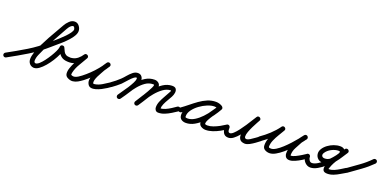

<svg xmlns="http://www.w3.org/2000/svg" viewBox="-31 -1261 4047 1997"><g transform="rotate(20 1992.5 -262.5)"><path d="M-21 21Q-26 12 -23 2Q-20 -8 -11 -13Q94 -70 193.5 -130Q293 -190 382 -271Q393 -280 416 -299.5Q439 -319 467 -344Q495 -369 520.5 -395.5Q546 -422 562.5 -445.5Q579 -469 579 -484Q579 -490 573.5 -502Q568 -514 559 -514Q549 -514 537.5 -505Q526 -496 517 -483.5Q508 -471 504 -463Q504 -463 504 -463Q504 -463 504 -463Q464 -390 423.5 -318Q383 -246 348 -170Q335 -143 319.5 -107Q304 -71 304 -40Q304 -18 322 -16Q322 -16 322 -16Q339 -16 361 -35.5Q383 -55 406 -85.5Q429 -116 449.5 -149.5Q470 -183 483.5 -211.5Q497 -240 499 -256Q499 -256 499 -255Q499 -254 499 -254Q500 -261 500 -265Q501 -275 507 -280.5Q513 -286 521 -287Q529 -288 537 -284.5Q545 -281 548 -272Q558 -248 567.5 -231Q577 -214 593.5 -205Q610 -196 641 -196Q641 -196 641 -196Q641 -196 641 -196Q651 -196 658.5 -188.5Q666 -181 666 -171Q666 -161 658.5 -153.5Q651 -146 641 -146Q599 -146 574 -158.5Q549 -171 532.5 -195Q516 -219 502 -254Q498 -262 505.5 -268Q513 -274 523 -275Q533 -277 542 -273.5Q551 -270 550 -261Q549 -254 549 -250Q549 -250 549 -249Q549 -248 549 -248Q545 -225 529.5 -190Q514 -155 489.5 -116Q465 -77 436 -43Q407 -9 377.5 12.5Q348 34 322 34Q319 34 316 34Q287 30 270.5 9.5Q254 -11 254 -40Q254 -73 269 -117.5Q284 -162 308.5 -212.5Q333 -263 361 -313.5Q389 -364 415.5 -409Q442 -454 460 -487Q460 -487 460 -487Q460 -486 460 -487Q474 -513 500.5 -538.5Q527 -564 559 -564Q589 -564 609 -538.5Q629 -513 629 -484Q629 -459 612.5 -430.5Q596 -402 570 -373.5Q544 -345 515 -318.5Q486 -292 459.5 -270.5Q433 -249 416 -233Q324 -151 222 -89Q120 -27 13 31Q4 36 -6 33Q-16 30 -21 21Z M631 -146Q620 -146 613 -153.5Q606 -161 606 -171Q606 -182 613.5 -189Q621 -196 631 -196Q639 -196 647 -196Q655 -196 662 -198Q696 -204 722 -225.5Q748 -247 766 -275Q773 -285 782.5 -286Q792 -287 800 -282Q808 -278 811.5 -268.5Q815 -259 809 -249Q783 -203 754 -155Q725 -107 713 -55Q713 -53 711.5 -42.5Q710 -32 713 -30Q733 -20 752 -24Q771 -28 788.5 -39.5Q806 -51 822 -63Q856 -89 892.5 -124Q929 -159 961 -198Q993 -237 1016 -274Q1022 -284 1032 -285Q1042 -286 1050 -281Q1058 -275 1061 -266Q1064 -257 1058 -247Q1047 -232 1036.5 -217.5Q1026 -203 1018 -188Q1018 -188 1018 -188Q1018 -188 1018 -188Q1011 -174 998 -152Q985 -130 973.5 -106Q962 -82 956.5 -60Q951 -38 958 -24Q958 -24 958 -24Q958 -24 958 -24Q958 -24 958 -24Q958 -24 958 -24Q960 -22 967.5 -22.5Q975 -23 976 -23Q1014 -29 1053 -52.5Q1092 -76 1123 -97Q1123 -97 1123 -97Q1123 -97 1123 -97Q1131 -103 1141.5 -101.5Q1152 -100 1157 -91Q1163 -83 1161.5 -72.5Q1160 -62 1151 -57Q1138 -47 1114 -31.5Q1090 -16 1061 -1Q1032 14 1002.5 22.5Q973 31 949.5 26.5Q926 22 914 -2Q914 -2 914 -2Q914 -2 914 -2Q914 -2 914 -2Q914 -2 914 -2Q902 -25 905.5 -52.5Q909 -80 921 -109Q933 -138 948 -164.5Q963 -191 974 -212Q974 -212 974 -212Q974 -212 974 -212Q984 -229 995 -244.5Q1006 -260 1016 -275Q1023 -285 1033 -286Q1043 -287 1051 -282Q1058 -277 1061.5 -267.5Q1065 -258 1058 -248Q1035 -209 1000.5 -167.5Q966 -126 927.5 -88.5Q889 -51 852 -23Q828 -5 802.5 9.5Q777 24 749 27Q721 30 691 14Q665 1 662 -26.5Q659 -54 670.5 -88.5Q682 -123 700.5 -159Q719 -195 737 -225Q755 -255 765 -273Q771 -284 781 -285Q791 -286 799 -281Q807 -276 810.5 -266.5Q814 -257 808 -247Q783 -211 749.5 -184Q716 -157 672 -148Q661 -146 651 -146Q641 -146 631 -146Q631 -146 631 -146Q631 -146 631 -146Z M1116 -63Q1111 -71 1112.5 -81.5Q1114 -92 1123 -98Q1172 -132 1214 -172Q1233 -190 1255.5 -217Q1278 -244 1304 -265Q1330 -286 1359 -286Q1386 -286 1401 -268Q1416 -250 1416 -224Q1416 -201 1400 -167Q1384 -133 1361 -95.5Q1338 -58 1315 -25.5Q1292 7 1279 26Q1279 26 1279 26Q1279 26 1279 26Q1273 35 1262.5 36.5Q1252 38 1244 33Q1235 27 1233.5 16.5Q1232 6 1237 -2Q1248 -17 1269 -47Q1290 -77 1312.5 -112Q1335 -147 1350.5 -177.5Q1366 -208 1366 -224Q1366 -229 1365 -232.5Q1364 -236 1359 -236Q1347 -236 1329.5 -221.5Q1312 -207 1293.5 -187Q1275 -167 1259 -149Q1243 -131 1235 -123Q1196 -88 1151 -56Q1143 -51 1132.5 -52.5Q1122 -54 1116 -63ZM1279 26Q1273 35 1262.5 36.5Q1252 38 1244 33Q1235 27 1233.5 16.5Q1232 6 1237 -2Q1265 -41 1296.5 -89Q1328 -137 1365 -180.5Q1402 -224 1447 -252Q1492 -280 1546 -280Q1570 -280 1589 -265.5Q1608 -251 1608 -225Q1608 -204 1592.5 -169.5Q1577 -135 1554 -97Q1531 -59 1509 -25.5Q1487 8 1474 28Q1474 28 1474 28Q1474 28 1474 28Q1468 36 1458 38.5Q1448 41 1439 35Q1431 29 1428.5 19Q1426 9 1432 0Q1439 -11 1454 -34Q1469 -57 1486.5 -85.5Q1504 -114 1520.5 -142.5Q1537 -171 1547.5 -193Q1558 -215 1558 -225Q1558 -229 1553.5 -229.5Q1549 -230 1546 -230Q1501 -230 1462.5 -203Q1424 -176 1390.5 -135Q1357 -94 1329 -50.5Q1301 -7 1279 26Q1279 26 1279 26Q1279 26 1279 26ZM1474 27Q1469 36 1459 38.5Q1449 41 1440 36Q1431 31 1428.5 21Q1426 11 1431 2Q1454 -37 1485.5 -85Q1517 -133 1556 -177.5Q1595 -222 1640 -251.5Q1685 -281 1736 -283Q1771 -284 1782.5 -266Q1794 -248 1790 -223Q1786 -198 1774 -176Q1762 -153 1745.5 -126Q1729 -99 1716.5 -70.5Q1704 -42 1704 -16Q1704 -12 1703 -14.5Q1702 -17 1699 -19Q1697 -20 1696 -20Q1725 -20 1755 -33Q1785 -46 1812.5 -64Q1840 -82 1863 -98Q1871 -103 1881.5 -101.5Q1892 -100 1898 -91Q1903 -83 1901.5 -72.5Q1900 -62 1891 -56Q1864 -38 1832 -18Q1800 2 1765.5 16Q1731 30 1696 30Q1676 30 1665 16.5Q1654 3 1654 -16Q1654 -48 1667 -79.5Q1680 -111 1698 -142Q1716 -173 1730 -200Q1736 -211 1742 -222Q1748 -233 1738 -233Q1696 -231 1656.5 -202.5Q1617 -174 1582.5 -132.5Q1548 -91 1520.5 -47.5Q1493 -4 1474 27Q1474 27 1474 27Q1474 27 1474 27Z M1886 -63Q1881 -71 1882.5 -81.5Q1884 -92 1893 -98Q1930 -124 1968.5 -155.5Q2007 -187 2047.5 -216Q2088 -245 2132 -263.5Q2176 -282 2225 -282Q2243 -282 2261 -277Q2279 -272 2295 -261Q2304 -254 2305 -244.5Q2306 -235 2301 -227Q2296 -220 2287 -216.5Q2278 -213 2267 -219Q2247 -231 2223 -231Q2191 -231 2149 -214Q2107 -197 2068 -168.5Q2029 -140 2003.5 -105Q1978 -70 1978 -34Q1978 -22 1984 -20Q1990 -18 2002 -18Q2041 -18 2080 -42Q2119 -66 2154 -103Q2189 -140 2216.5 -179.5Q2244 -219 2261 -250Q2267 -261 2277 -262.5Q2287 -264 2295 -260Q2303 -255 2307 -246Q2311 -237 2305 -226Q2295 -208 2277 -182Q2259 -156 2240 -128Q2221 -100 2207.5 -74.5Q2194 -49 2194 -32Q2194 -24 2204.5 -22Q2215 -20 2220 -20Q2251 -20 2285 -32.5Q2319 -45 2351 -62.5Q2383 -80 2408 -97Q2408 -97 2408 -97Q2408 -97 2408 -97Q2416 -103 2426.5 -101.5Q2437 -100 2442 -91Q2448 -83 2446.5 -72.5Q2445 -62 2436 -57Q2407 -36 2370.5 -16Q2334 4 2295 17Q2256 30 2220 30Q2192 30 2168 15Q2144 0 2144 -32Q2144 -58 2157 -86.5Q2170 -115 2189.5 -143.5Q2209 -172 2228.5 -199Q2248 -226 2261 -250Q2267 -261 2277 -262.5Q2287 -264 2295 -260Q2303 -255 2307 -246Q2311 -237 2305 -226Q2284 -188 2252 -143.5Q2220 -99 2180 -59Q2140 -19 2094.5 6.5Q2049 32 2002 32Q1970 32 1949 16Q1928 0 1928 -34Q1928 -71 1947.5 -107Q1967 -143 1999 -174.5Q2031 -206 2070 -230Q2109 -254 2149 -267.5Q2189 -281 2223 -281Q2261 -281 2293 -263Q2303 -257 2303.5 -247Q2304 -237 2299 -229Q2294 -221 2284.5 -217.5Q2275 -214 2265 -221Q2257 -227 2246 -229.5Q2235 -232 2225 -232Q2182 -232 2142 -213.5Q2102 -195 2064 -167Q2026 -139 1990.5 -109.5Q1955 -80 1921 -56Q1913 -51 1902.5 -52.5Q1892 -54 1886 -63Z M2397 -77Q2397 -87 2404.5 -94.5Q2412 -102 2422 -102Q2432 -102 2439.5 -94.5Q2447 -87 2447 -77Q2447 -68 2447.5 -55.5Q2448 -43 2452.5 -34Q2457 -25 2470 -25Q2486 -25 2508 -45.5Q2530 -66 2554.5 -98Q2579 -130 2602 -165Q2625 -200 2643.5 -230.5Q2662 -261 2673 -277Q2679 -288 2689 -289Q2699 -290 2707 -285Q2715 -280 2718.5 -271Q2722 -262 2715 -251Q2712 -245 2698.5 -221Q2685 -197 2669 -164.5Q2653 -132 2641.5 -100.5Q2630 -69 2631 -47.5Q2632 -26 2653 -25Q2653 -25 2653 -25Q2652 -25 2652 -25Q2667 -25 2690.5 -39.5Q2714 -54 2737 -71Q2760 -88 2773 -97Q2773 -97 2773 -97Q2773 -97 2773 -97Q2781 -103 2791.5 -101.5Q2802 -100 2807 -91Q2813 -83 2811.5 -72.5Q2810 -62 2801 -57Q2783 -43 2757 -24Q2731 -5 2703 10Q2675 25 2652 25Q2652 25 2651 25Q2651 25 2651 25Q2613 23 2597.5 4Q2582 -15 2582 -44.5Q2582 -74 2593 -108.5Q2604 -143 2619.5 -176.5Q2635 -210 2649.5 -236.5Q2664 -263 2673 -277Q2679 -287 2689 -288.5Q2699 -290 2707 -285Q2715 -280 2718.5 -270.5Q2722 -261 2715 -251Q2701 -228 2680.5 -194Q2660 -160 2634.5 -122Q2609 -84 2581 -50.5Q2553 -17 2525 4Q2497 25 2470 25Q2440 25 2424.5 10Q2409 -5 2403 -28.5Q2397 -52 2397 -77Q2397 -77 2397 -77Q2397 -77 2397 -77Z M2798 -56Q2790 -51 2779.5 -52.5Q2769 -54 2763 -63Q2758 -71 2759.5 -81.5Q2761 -92 2770 -98Q2821 -133 2868 -176.5Q2915 -220 2952 -271Q2959 -281 2968.5 -282Q2978 -283 2985 -278Q2993 -273 2996.5 -264Q3000 -255 2994 -245Q2976 -214 2954 -178Q2932 -142 2916 -105Q2900 -68 2900 -32Q2900 -23 2910 -21.5Q2920 -20 2926 -20Q2950 -20 2981 -39.5Q3012 -59 3045 -89.5Q3078 -120 3109 -154Q3140 -188 3164.5 -218.5Q3189 -249 3203 -267Q3210 -277 3220 -277.5Q3230 -278 3237 -272Q3245 -266 3247.5 -256.5Q3250 -247 3243 -237Q3232 -225 3221.5 -212Q3211 -199 3203 -185Q3203 -185 3203 -185Q3203 -185 3203 -185Q3184 -150 3163 -110.5Q3142 -71 3142 -30Q3142 -24 3143 -21Q3143 -21 3143 -22Q3143 -22 3143 -22Q3145 -18 3142.5 -18Q3140 -18 3139.5 -20Q3139 -22 3146 -22Q3166 -22 3195.5 -36.5Q3225 -51 3253.5 -68.5Q3282 -86 3298 -97Q3306 -103 3316.5 -101.5Q3327 -100 3332 -91Q3338 -83 3336.5 -72.5Q3335 -62 3326 -57Q3305 -42 3273 -22Q3241 -2 3207 13Q3173 28 3146 28Q3113 28 3099 2Q3099 2 3099 2Q3099 1 3099 1Q3092 -12 3092 -30Q3092 -79 3114.5 -123Q3137 -167 3159 -209Q3159 -209 3159 -209Q3159 -209 3159 -209Q3168 -225 3180 -239.5Q3192 -254 3203 -269Q3211 -278 3221 -278.5Q3231 -279 3238 -273Q3245 -267 3247.5 -257.5Q3250 -248 3243 -239Q3227 -215 3199 -181Q3171 -147 3137 -110Q3103 -73 3066 -41.5Q3029 -10 2993 10Q2957 30 2926 30Q2898 30 2874 15.5Q2850 1 2850 -32Q2850 -73 2866.5 -114.5Q2883 -156 2906.5 -195Q2930 -234 2950 -269Q2956 -280 2966 -280.5Q2976 -281 2984 -276Q2992 -271 2995.5 -261.5Q2999 -252 2992 -243Q2954 -188 2903.5 -141Q2853 -94 2798 -56Q2798 -56 2798 -56Q2798 -56 2798 -56Z M3286 -77Q3286 -87 3293.5 -94.5Q3301 -102 3311 -102Q3321 -102 3328.5 -94.5Q3336 -87 3336 -77Q3336 -59 3347.5 -41.5Q3359 -24 3379 -25Q3405 -26 3438.5 -46.5Q3472 -67 3505 -97.5Q3538 -128 3564.5 -158.5Q3591 -189 3604 -211Q3611 -222 3612 -231Q3613 -240 3597 -240Q3559 -240 3519 -219Q3479 -198 3459 -166Q3446 -146 3454 -130.5Q3462 -115 3486 -115Q3516 -115 3540 -132Q3564 -149 3583.5 -175Q3603 -201 3619.5 -228.5Q3636 -256 3651 -278Q3657 -288 3667 -289Q3677 -290 3685 -285Q3693 -279 3696 -270Q3699 -261 3692 -250Q3660 -201 3623 -150Q3586 -99 3567 -44Q3563 -31 3561.5 -28Q3560 -25 3565 -25Q3594 -25 3622.5 -37.5Q3651 -50 3678.5 -67Q3706 -84 3730 -99Q3739 -104 3749 -101.5Q3759 -99 3765 -90Q3770 -81 3767.5 -71Q3765 -61 3756 -55Q3727 -39 3696 -20Q3665 -1 3632 12Q3599 25 3565 25Q3529 25 3518.5 6.5Q3508 -12 3515.5 -42Q3523 -72 3541.5 -107Q3560 -142 3582 -176.5Q3604 -211 3623 -238Q3642 -265 3650 -278Q3657 -288 3667 -289Q3677 -290 3685 -284Q3693 -279 3696 -269.5Q3699 -260 3692 -250Q3673 -222 3653 -190Q3633 -158 3609.5 -129.5Q3586 -101 3556 -83Q3526 -65 3486 -65Q3450 -65 3428 -84.5Q3406 -104 3402 -134Q3398 -164 3417 -194Q3435 -222 3464.5 -243.5Q3494 -265 3528.5 -277.5Q3563 -290 3597 -290Q3628 -290 3644 -274Q3660 -258 3660.5 -233.5Q3661 -209 3647 -185Q3630 -158 3599.5 -122.5Q3569 -87 3531 -53.5Q3493 -20 3453.5 2Q3414 24 3380 25Q3353 26 3331.5 11Q3310 -4 3298 -27.5Q3286 -51 3286 -77Q3286 -77 3286 -77Q3286 -77 3286 -77Z M3723 -61Q3717 -70 3718.5 -80Q3720 -90 3729 -96Q3789 -139 3851.5 -183.5Q3914 -228 3966 -282Q3966 -282 3966 -282Q3966 -282 3966 -282Q3973 -289 3983.5 -289Q3994 -289 4002 -282Q4009 -275 4009 -264.5Q4009 -254 4002 -246Q3948 -192 3884 -146Q3820 -100 3757 -55Q3749 -49 3739 -51Q3729 -53 3723 -61Z"/></g></svg>

Font: FRB American Cursive Semibold
Style: Italic
Weight: 600
Italic angle: -25°
Version: Version 2.0;Modular Font Editor K font №1